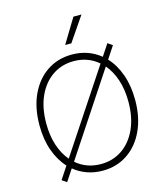

<svg xmlns="http://www.w3.org/2000/svg" viewBox="-139 -1067 1030 1193"><g transform="rotate(-15 376.0 -470.5)"><path d="M143.1 21.3 112.6 0.4 165.5 -79.5Q119.7 -128.9 93.9 -201.3Q68.2 -273.8 68.2 -363.6Q68.2 -476.2 107.2 -560.2Q146.3 -644.2 215.7 -690.7Q285.2 -737.2 376.1 -737.2Q429 -737.2 475.1 -720.9Q521.3 -704.5 558.6 -673.7L608 -748.2L638.1 -727.3L585.9 -648.1Q632.1 -599.1 657.8 -526.5Q683.6 -453.8 683.6 -363.6Q683.6 -251.4 644.5 -167.3Q605.5 -83.1 536 -36.6Q466.6 9.9 376.1 9.9Q322.8 9.9 276.5 -6.6Q230.1 -23.1 192.8 -54ZM640.3 -363.6Q640.3 -442.1 619.3 -504.8Q598.4 -567.5 561.1 -610.8L217 -90.2Q283.7 -32.7 376.1 -32.7Q453.1 -32.7 512.8 -73.3Q572.4 -114 606.4 -188.4Q640.3 -262.8 640.3 -363.6ZM190.3 -117.2 534.4 -637.1Q467.7 -694.6 376.1 -694.6Q299 -694.6 239.3 -654.1Q179.7 -613.6 145.8 -539.4Q111.9 -465.2 111.9 -363.6Q111.9 -285.5 132.5 -223Q153.1 -160.5 190.3 -117.2ZM351.6 -805 446.7 -962H498.6L391.3 -805Z"/></g></svg>

Font: Inter UI Extra Light
Style: Regular
Weight: 200
Designer: Rasmus Andersson
Foundry: rsms
Version: 3.2;8d6f07862